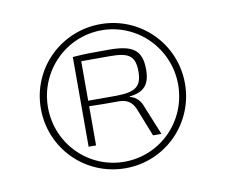

<svg xmlns="http://www.w3.org/2000/svg" viewBox="-57 -771 689 584"><g transform="rotate(-10 287.0 -478.5)"><path d="M287 -701C163 -701 64 -602 64 -479C64 -355 163 -256 287 -256C410 -256 509 -355 509 -479C509 -602 410 -701 287 -701ZM287 -276C176 -276 86 -366 86 -479C86 -591 176 -682 287 -682C398 -682 488 -591 488 -479C488 -366 398 -276 287 -276ZM337 -467V-469C382 -474 400 -495 400 -541C400 -602 372 -620 298 -620C246 -620 222 -620 187 -617V-340H210V-461C229 -460 260 -460 301 -460C325 -460 342 -451 352 -426L386 -340H412L376 -428C369 -450 354 -464 337 -467ZM298 -478H210V-600H298C355 -600 376 -589 376 -539C376 -492 355 -479 298 -478Z"/></g></svg>

Font: Exo 2 Extra Light
Style: Regular
Weight: 250
Designer: Natanael Gama
Version: Version 1.001;PS 001.001;hotconv 1.0.88;makeotf.lib2.5.64775